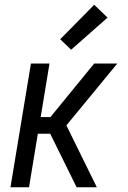

<svg xmlns="http://www.w3.org/2000/svg" viewBox="-20 -787 540 807"><path d="M24 0 110 -520H188L151 -295H192L376 -520H473L259 -260L387 0H302L191 -225H139L102 0ZM279 -578 233 -622 376 -767 432 -713Z"/></svg>

Font: Iosevka Curly
Style: Italic
Weight: 400
Italic angle: -9°
Monospace: yes
Designer: Belleve Invis
Foundry: Belleve Invis
Version: Version 22.1.2; ttfautohint (v1.8.4)